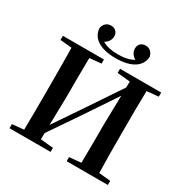

<svg xmlns="http://www.w3.org/2000/svg" viewBox="-211 -1152 1299 1333"><g transform="rotate(30 438.5 -485.0)"><path d="M439 -789C567 -789 637 -839 640 -917C630 -954 607 -970 577 -970C544 -970 522 -948 522 -916C522 -886 538 -864 564 -848C532 -829 493 -820 439 -820C386 -820 346 -829 314 -848C340 -864 356 -886 356 -916C356 -948 333 -970 301 -970C270 -970 248 -954 238 -917C241 -839 310 -789 439 -789ZM503 -708 606 -698 605 -650 430 -389 274 -159 279 -394C279 -497 279 -599 281 -699L374 -708V-741H45V-708L138 -699C140 -597 140 -496 140 -394V-346C140 -243 140 -141 138 -42L45 -33V0H374V-33L272 -42L273 -93L438 -335L604 -583L599 -351C599 -244 599 -142 597 -42L503 -33V0H833V-33L740 -42C737 -143 737 -245 737 -346V-394C737 -497 737 -599 740 -699L833 -708V-741H503Z"/></g></svg>

Font: Noto Serif CJK KR
Style: Bold
Weight: 700
Designer: Ryoko NISHIZUKA 西塚涼子 (kana & ideographs); Frank Grießhammer (Latin, Greek & Cyrillic); Wenlong ZHANG 张文龙 (bopomofo); San
Foundry: Adobe
Version: Version 2.001;hotconv 1.1.0;makeotfexe 2.6.0